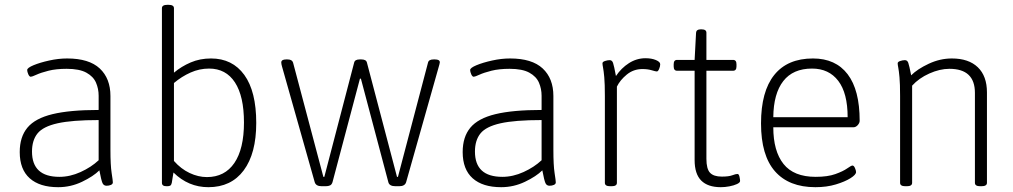

<svg xmlns="http://www.w3.org/2000/svg" viewBox="-20 -772 4210 798"><path d="M222 6Q145 6 103.5 -31Q62 -68 62 -140Q62 -203 94 -241.5Q126 -280 198 -297.5Q270 -315 390 -315V-374Q390 -403 379 -428.5Q368 -454 339 -470Q310 -486 257 -486Q213 -486 181.5 -478Q150 -470 131.5 -461.5Q113 -453 108 -453Q102 -453 97.5 -463.5Q93 -474 93 -481Q93 -490 119.5 -501Q146 -512 184.5 -520.5Q223 -529 259 -529Q350 -529 394.5 -487.5Q439 -446 439 -373V-150Q439 -85 444 -53Q449 -21 449 -14Q449 -7 441 -3.5Q433 0 423 0Q411 0 406 -11Q401 -22 393 -64Q368 -39 321 -16.5Q274 6 222 6ZM227 -37Q271 -37 315 -57Q359 -77 390 -106V-273Q279 -273 219 -259.5Q159 -246 136 -217.5Q113 -189 113 -142Q113 -37 227 -37Z M846 6Q763 6 701 -55Q699 -45 697.5 -34Q696 -23 694 -12Q692 -3 687.5 -0.5Q683 2 675 2H672Q653 2 653 -12V-738Q653 -752 676 -752H680Q703 -752 703 -738V-470Q734 -496 772.5 -512.5Q811 -529 857 -529Q946 -529 995.5 -460.5Q1045 -392 1045 -261Q1045 -134 993 -64Q941 6 846 6ZM840 -36Q914 -36 954 -94.5Q994 -153 994 -263Q994 -372 956.5 -429.5Q919 -487 849 -487Q809 -487 772 -470.5Q735 -454 703 -427V-103Q732 -70 768 -53Q804 -36 840 -36Z M1317 2Q1293 2 1288 -15L1152 -496Q1151 -499 1150 -504Q1149 -509 1149 -512Q1149 -525 1169 -525H1175Q1194 -525 1198 -512L1324 -37H1328L1452 -512Q1455 -525 1475 -525H1482Q1502 -525 1505 -512L1630 -37H1634L1759 -512Q1762 -525 1782 -525H1788Q1808 -525 1808 -513Q1808 -510 1806.5 -505Q1805 -500 1804 -496L1668 -15Q1663 2 1639 2H1624Q1598 2 1594 -15L1480 -445H1476L1362 -15Q1359 -5 1352 -1.5Q1345 2 1333 2Z M2063 6Q1986 6 1944.5 -31Q1903 -68 1903 -140Q1903 -203 1935 -241.5Q1967 -280 2039 -297.5Q2111 -315 2231 -315V-374Q2231 -403 2220 -428.5Q2209 -454 2180 -470Q2151 -486 2098 -486Q2054 -486 2022.5 -478Q1991 -470 1972.5 -461.5Q1954 -453 1949 -453Q1943 -453 1938.5 -463.5Q1934 -474 1934 -481Q1934 -490 1960.5 -501Q1987 -512 2025.5 -520.5Q2064 -529 2100 -529Q2191 -529 2235.5 -487.5Q2280 -446 2280 -373V-150Q2280 -85 2285 -53Q2290 -21 2290 -14Q2290 -7 2282 -3.5Q2274 0 2264 0Q2252 0 2247 -11Q2242 -22 2234 -64Q2209 -39 2162 -16.5Q2115 6 2063 6ZM2068 -37Q2112 -37 2156 -57Q2200 -77 2231 -106V-273Q2120 -273 2060 -259.5Q2000 -246 1977 -217.5Q1954 -189 1954 -142Q1954 -37 2068 -37Z M2516 2Q2494 2 2494 -12V-373Q2494 -424 2491.5 -451Q2489 -478 2486.5 -490.5Q2484 -503 2484 -509Q2484 -515 2494.5 -518.5Q2505 -522 2514 -522Q2524 -522 2528 -510.5Q2532 -499 2540 -456Q2562 -489 2594 -509.5Q2626 -530 2663 -530Q2688 -530 2706 -522.5Q2724 -515 2724 -505Q2724 -496 2719.5 -485.5Q2715 -475 2710 -475Q2705 -475 2688.5 -480Q2672 -485 2650 -485Q2613 -485 2585 -462Q2557 -439 2544 -412V-12Q2544 2 2522 2Z M2976 6Q2922 6 2894.5 -21.5Q2867 -49 2867 -107V-478H2794Q2780 -478 2780 -496V-505Q2780 -523 2794 -523H2867L2873 -636Q2874 -650 2892 -650H2896Q2916 -650 2916 -636V-523H3027Q3041 -523 3041 -505V-496Q3041 -478 3027 -478H2916V-112Q2916 -70 2931 -54Q2946 -38 2980 -38Q3009 -38 3023.5 -43.5Q3038 -49 3045 -49Q3051 -49 3053.5 -37.5Q3056 -26 3056 -20Q3056 -13 3043 -7Q3030 -1 3011.5 2.5Q2993 6 2976 6Z M3369 6Q3259 6 3201 -60Q3143 -126 3143 -259Q3143 -392 3198 -460.5Q3253 -529 3359 -529Q3453 -529 3503 -463.5Q3553 -398 3553 -270Q3553 -261 3545 -252Q3537 -243 3527 -243H3194Q3194 -144 3236.5 -90.5Q3279 -37 3370 -37Q3420 -37 3452 -48.5Q3484 -60 3501 -72Q3518 -84 3523 -84Q3529 -84 3533.5 -73.5Q3538 -63 3538 -57Q3538 -46 3515 -31.5Q3492 -17 3454 -5.5Q3416 6 3369 6ZM3194 -285H3503Q3503 -385 3464 -436Q3425 -487 3355 -487Q3276 -487 3235.5 -435Q3195 -383 3194 -285Z M3743 2Q3721 2 3721 -12V-373Q3721 -424 3718.5 -451Q3716 -478 3713.5 -490.5Q3711 -503 3711 -509Q3711 -515 3721.5 -518.5Q3732 -522 3741 -522Q3751 -522 3755 -511Q3759 -500 3767 -459Q3793 -485 3840 -507Q3887 -529 3936 -529Q4006 -529 4044 -492.5Q4082 -456 4082 -388V-12Q4082 2 4059 2H4054Q4032 2 4032 -12V-386Q4032 -486 3926 -486Q3886 -486 3842.5 -466.5Q3799 -447 3771 -416V-12Q3771 2 3749 2Z"/></svg>

Font: Asap ExtraLight
Style: Regular
Weight: 200
Designer: Pablo Cosgaya
Foundry: Omnibus-Type
Version: Version 3.001; ttfautohint (v1.8.4.7-5d5b)